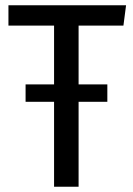

<svg xmlns="http://www.w3.org/2000/svg" viewBox="-20 -707 504 728"><path d="M278 -610V-387H387V-321H278V1H185V-321H77V-387H185V-610H12V-687H458L448 -610Z"/></svg>

Font: Fira Sans Condensed
Style: Regular
Weight: 400
Width: 3
Designer: bBox Type GmbH & Carrois Corporate GbR & Edenspiekermann AG
Foundry: bBox Type GmbH & Carrois Corporate GbR & Edenspiekermann AG
Version: Version 4.301